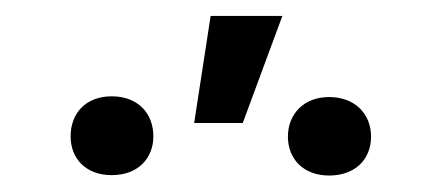

<svg xmlns="http://www.w3.org/2000/svg" viewBox="-20 -843 557 239"><path d="M67.9 -673.3C67.9 -646 86.4 -625 119.1 -625C151.9 -625 170.9 -646 170.9 -673.3C170.9 -701.7 151.9 -723.1 119.1 -723.1C86.4 -723.1 67.9 -701.7 67.9 -673.3ZM221.7 -689.9H282.2L331.5 -823.2H242.2ZM338.4 -672.9C338.4 -645 357.9 -624.5 389.6 -624.5C422.4 -624.5 441.9 -645 441.9 -672.9C441.9 -700.7 422.4 -722.2 389.6 -722.2C357.9 -722.2 338.4 -700.7 338.4 -672.9Z"/></svg>

Font: Bert Sans
Style: Regular
Weight: 400
Designer: Christian Robertson (Google), Cristiano Sobral
Foundry: Google, Cristiano Sobral
Version: Version 3.101